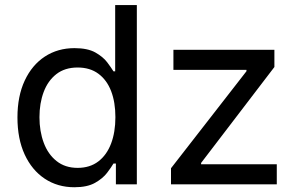

<svg xmlns="http://www.w3.org/2000/svg" viewBox="-20 -748 1205 779"><path d="M281.7 11.7Q213.9 11.7 161.6 -22.9Q109.4 -57.6 80.1 -121.1Q50.8 -184.6 50.8 -271.5Q50.8 -357.9 80.3 -421.1Q109.9 -484.4 162.1 -518.6Q214.4 -552.7 282.2 -552.7Q335.4 -552.7 366.7 -535.2Q397.9 -517.6 414.8 -495.4Q431.6 -473.1 440.4 -458.5H447.3V-727.5H535.2V0H450.2V-84.5H440.4Q431.6 -69.3 414.3 -46.6Q397 -23.9 365.5 -6.1Q334 11.7 281.7 11.7ZM294.9 -66.9Q344.7 -66.9 378.9 -93Q413.1 -119.1 430.7 -165.5Q448.2 -211.9 448.2 -272.5Q448.2 -333 430.9 -378.2Q413.6 -423.3 379.4 -448.7Q345.2 -474.1 294.9 -474.1Q243.2 -474.1 208.7 -447.3Q174.3 -420.4 157.2 -374.8Q140.1 -329.1 140.1 -272.5Q140.1 -215.3 157.5 -168.7Q174.8 -122.1 209.5 -94.5Q244.1 -66.9 294.9 -66.9ZM673.8 0V-65.4L980 -459V-464.4H683.6V-545.9H1093.3V-476.1L795.9 -86.9V-81.5H1103V0Z"/></svg>

Font: Adwaita Sans
Style: Regular
Weight: 400
Designer: Rasmus Andersson
Foundry: rsms
Version: Version 4.001;git-9221beed3